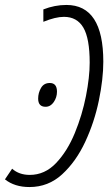

<svg xmlns="http://www.w3.org/2000/svg" viewBox="-59 -744 437 775"><path d="M171 -374Q171 -409 142 -409Q118 -409 106.5 -389Q95 -369 95 -346Q95 -313 125 -313Q145 -313 158 -332Q171 -351 171 -374ZM116 -706V-656Q165 -676 199 -676Q252 -676 277.5 -632.5Q303 -589 303 -491Q303 -433 288 -356.5Q273 -280 243 -207Q213 -134 167.5 -86Q122 -38 61 -38Q18 -38 -10 -63L-39 -20Q0 11 60 11Q136 11 192 -40.5Q248 -92 285 -171.5Q322 -251 340 -338Q358 -425 358 -495Q358 -724 209 -724Q162 -724 116 -706Z"/></svg>

Font: Noto Sans Display Condensed Light
Style: Italic
Weight: 300
Width: 3
Designer: Monotype Design team
Foundry: Monotype Imaging Inc.
Version: 1.000